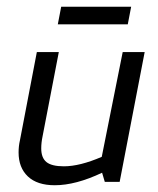

<svg xmlns="http://www.w3.org/2000/svg" viewBox="-20 -538 467 568"><path d="M35 0ZM102 -99Q102 -71 117.5 -58.5Q133 -46 169 -46Q216 -46 281 -74L343 -384H408L334 0H290L282 -27Q204 10 142 10Q90 10 62.5 -16Q35 -42 35 -87Q35 -106 39 -123L89 -384H154L106 -135Q102 -116 102 -99ZM358 -466H151L161 -518H368Z"/></svg>

Font: Cambay Devanagari
Style: Italic
Weight: 400
Italic angle: -11°
Designer: Pooja Saxena
Foundry: Pooja Saxena
Version: Version 1.018;PS 001.018;hotconv 1.0.70;makeotf.lib2.5.58329